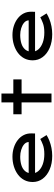

<svg xmlns="http://www.w3.org/2000/svg" viewBox="935 -1666 741 2651"><g transform="rotate(-90 1305.5 -340.5)"><path d="M479 10Q373 10 291 -25Q209 -60 163.5 -121Q118 -182 118 -259Q118 -325 145.5 -376.5Q173 -428 221.5 -464Q270 -500 333.5 -519.5Q397 -539 467 -539Q534 -539 593 -520Q652 -501 696.5 -466.5Q741 -432 765.5 -384.5Q790 -337 789 -279L788 -227H221L198 -315H685L669 -303V-325Q664 -357 634.5 -381Q605 -405 561 -418.5Q517 -432 467 -432Q404 -432 351.5 -416Q299 -400 268 -364Q237 -328 237 -268Q237 -218 270.5 -180Q304 -142 363.5 -120.5Q423 -99 502 -99Q581 -99 632 -118.5Q683 -138 712 -155L766 -68Q733 -47 687.5 -29Q642 -11 588.5 -0.5Q535 10 479 10Z M1217 0V-691H1340V0ZM1053 -413V-527H1535V-413Z M2159 10Q2053 10 1971 -25Q1889 -60 1843.5 -121Q1798 -182 1798 -259Q1798 -325 1825.5 -376.5Q1853 -428 1901.5 -464Q1950 -500 2013.5 -519.5Q2077 -539 2147 -539Q2214 -539 2273 -520Q2332 -501 2376.5 -466.5Q2421 -432 2445.5 -384.5Q2470 -337 2469 -279L2468 -227H1901L1878 -315H2365L2349 -303V-325Q2344 -357 2314.5 -381Q2285 -405 2241 -418.5Q2197 -432 2147 -432Q2084 -432 2031.5 -416Q1979 -400 1948 -364Q1917 -328 1917 -268Q1917 -218 1950.5 -180Q1984 -142 2043.5 -120.5Q2103 -99 2182 -99Q2261 -99 2312 -118.5Q2363 -138 2392 -155L2446 -68Q2413 -47 2367.5 -29Q2322 -11 2268.5 -0.5Q2215 10 2159 10Z"/></g></svg>

Font: Lexend Zetta Medium
Style: Regular
Weight: 500
Designer: Bonnie Shaver-Troup, Thomas Jockin
Foundry: Lexend
Version: Version 1.007